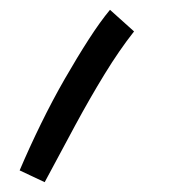

<svg xmlns="http://www.w3.org/2000/svg" viewBox="-20 -179 360 391"><path d="M71 192 20 168Q40 121 63.5 73Q87 25 112 -18.5Q137 -62 160.5 -98.5Q184 -135 204 -159L253 -115Q223 -77 193 -28Q163 21 133 76.5Q103 132 71 192Z"/></svg>

Font: Noto Sans Arabic ExtraCondensed
Style: Regular
Weight: 400
Width: 2
Designer: Monotype Design Team, Nadine Chahine, Nizar Qandah and Khaled Hosny
Foundry: Monotype Imaging Inc.
Version: Version 2.012